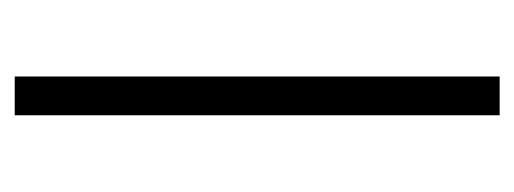

<svg xmlns="http://www.w3.org/2000/svg" viewBox="-239 -460 699 261"><g transform="rotate(90 110.5 -329.5)"><path d="M84 -659.2V0H136.7V-659.2Z"/></g></svg>

Font: Yaldevi Colombo Light
Style: Regular
Weight: 300
Designer: Sol Matas, Denzil Rajitha, Kosala Senevirathne and Pathum Egodawatta
Foundry: Mooniak
Version: Version 1.020 ; ttfautohint (v1.6)